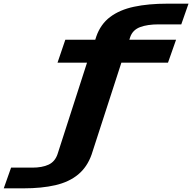

<svg xmlns="http://www.w3.org/2000/svg" viewBox="-266 -806 1048 1048"><path d="M-245.5 222H-137Q-38.5 222 36.2 204.8Q111 187.5 160.5 146.5Q210 105.5 234 37.5L396.5 -464H651L695 -589H440L445 -604.5Q458.5 -642.5 498.2 -657.8Q538 -673 600.5 -673H723.5L763 -786H648Q544 -786 465.5 -769.2Q387 -752.5 335 -713.2Q283 -674 259.5 -606.5L254 -589H90.5L48 -464H209L48 35.5Q34 76.5 -1 92.8Q-36 109 -90 109H-205.5Z"/></svg>

Font: Anybody Expanded
Style: Bold Italic
Weight: 700
Width: 7
Italic angle: -10°
Version: Version 1.113;gftools[0.9.25]